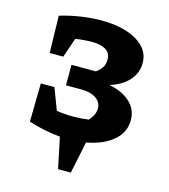

<svg xmlns="http://www.w3.org/2000/svg" viewBox="-105 -626 755 860"><g transform="rotate(15 272.5 -196.0)"><path d="M67 -22 70 -200H133L171 -100Q210 -94 246 -94Q284 -94 319 -99Q346 -127 346 -158Q346 -185 322.5 -202.5Q299 -220 256 -221H181V-316H294Q312 -329 321.5 -343.5Q331 -358 331 -380Q331 -410 308.5 -424.5Q286 -439 245 -439Q209 -439 167 -433L136 -342H73L69 -514Q120 -529 168.5 -536Q217 -543 259 -543Q362 -543 424.5 -506Q487 -469 487 -406Q487 -359 455 -324Q423 -289 369 -273Q432 -260 467 -227Q502 -194 502 -145Q502 -88 456.5 -49.5Q411 -11 334 3L303 151H244L214 8Q179 5 141.5 -2.5Q104 -10 67 -22Z"/></g></svg>

Font: Piazzolla SC
Style: Bold
Weight: 700
Designer: Juan Pablo del Peral
Foundry: Huerta Tipografica
Version: Version 1.330